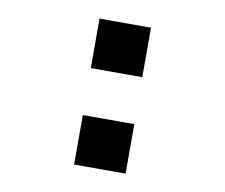

<svg xmlns="http://www.w3.org/2000/svg" viewBox="-63 -586 775 661"><g transform="rotate(10 325.0 -255.0)"><path d="M234 -337V-510H414V-337ZM235 0V-173H415V0Z"/></g></svg>

Font: Azeret Mono
Style: Bold
Weight: 700
Designer: Martin Vácha
Foundry: Displaay
Version: Version 1.002